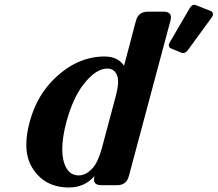

<svg xmlns="http://www.w3.org/2000/svg" viewBox="-20 -787 925 816"><path d="M410.2 0Q379.4 0 379.4 -24.4Q379.4 -29.8 381.8 -39.1Q339.8 9.8 272.9 9.8Q168.9 9.8 117.2 -73.7Q91.8 -114.7 91.8 -172.4Q91.8 -215.8 106 -268.6Q137.2 -384.8 218.8 -460Q313 -546.9 424.8 -546.9Q480 -546.9 507.3 -507.8L557.6 -698.2Q567.9 -737.3 607.4 -737.3H675.8Q706.5 -737.3 706.5 -712.9Q706.5 -707.5 704.1 -698.2L527.8 -39.1Q517.6 0 478 0ZM314.5 -41.5Q345.7 -41.5 373.5 -72.3Q397 -98.1 413.6 -159.7L471.7 -377.4Q481.9 -415 481.9 -439.9Q481.9 -455.1 478 -464.8Q467.3 -495.6 436 -495.6Q387.7 -495.6 335.4 -429.2Q290 -371.1 262.2 -268.6Q244.6 -202.6 244.6 -153.3Q244.6 -128.4 249 -107.9Q264.2 -41.5 314.5 -41.5ZM805.7 -766.6Q809.1 -766.6 814 -764.6L875.5 -740.2Q885.3 -736.3 885.3 -725.6Q885.3 -720.2 879.4 -712.4L779.3 -575.2Q769.5 -561.5 757.8 -561.5Q754.4 -561.5 749.5 -563.5L707 -581.1Q697.3 -585 697.3 -595.2Q697.3 -599.6 700.7 -605.5L786.1 -752Q794.9 -766.6 805.7 -766.6Z"/></svg>

Font: Cursive Sans
Style: Bold
Weight: 700
Italic angle: -15°
Designer: Wojciech Kalinowski "wmk69" (wmk69@o2.pl)
Foundry: Wojciech Kalinowski "wmk69" (wmk69@o2.pl)
Version: Wersja 3.1.0; 2022-02-18